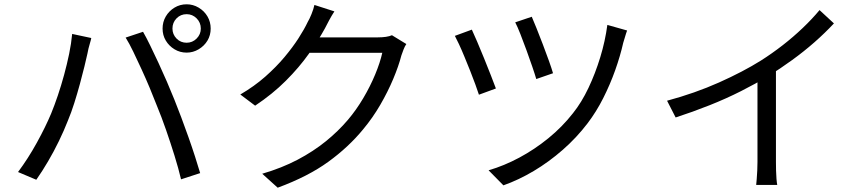

<svg xmlns="http://www.w3.org/2000/svg" viewBox="-20 -830 4040 894"><path d="M783 -697Q783 -670 802 -650.5Q821 -631 849 -631Q876 -631 895.5 -650.5Q915 -670 915 -697Q915 -725 895.5 -744.5Q876 -764 849 -764Q821 -764 802 -744.5Q783 -725 783 -697ZM737 -697Q737 -728 752 -753.5Q767 -779 792.5 -794.5Q818 -810 849 -810Q879 -810 905 -794.5Q931 -779 946 -753.5Q961 -728 961 -697Q961 -666 946 -641Q931 -616 905 -600.5Q879 -585 849 -585Q818 -585 792.5 -600.5Q767 -616 752 -641Q737 -666 737 -697ZM218 -301Q234 -340 249.5 -386Q265 -432 278.5 -481.5Q292 -531 302 -579.5Q312 -628 316 -672L405 -653Q403 -642 399 -629.5Q395 -617 392 -604Q389 -591 387 -580Q382 -557 373 -520Q364 -483 352 -439Q340 -395 326 -350.5Q312 -306 296 -268Q278 -222 254.5 -173.5Q231 -125 204 -79Q177 -33 149 7L64 -29Q111 -92 151.5 -165.5Q192 -239 218 -301ZM710 -339Q695 -378 677 -421Q659 -464 639 -507.5Q619 -551 600.5 -589.5Q582 -628 565 -655L646 -682Q661 -656 679.5 -618Q698 -580 718 -537Q738 -494 757 -450Q776 -406 792 -366Q807 -329 824 -283.5Q841 -238 857.5 -191.5Q874 -145 888 -101.5Q902 -58 912 -24L823 5Q811 -46 792.5 -105.5Q774 -165 753 -225.5Q732 -286 710 -339Z M1872 -625Q1865 -615 1859 -599.5Q1853 -584 1849 -572Q1836 -522 1811 -462.5Q1786 -403 1751 -342.5Q1716 -282 1671 -228Q1603 -145 1508.5 -76.5Q1414 -8 1273 44L1201 -21Q1293 -48 1366 -86.5Q1439 -125 1497 -172Q1555 -219 1600 -272Q1639 -318 1671.5 -373Q1704 -428 1727 -483.5Q1750 -539 1760 -584H1389L1421 -656Q1433 -656 1466 -656Q1499 -656 1541.5 -656Q1584 -656 1626 -656Q1668 -656 1699.5 -656Q1731 -656 1740 -656Q1760 -656 1777 -658.5Q1794 -661 1805 -666ZM1537 -777Q1524 -757 1512 -734.5Q1500 -712 1493 -698Q1463 -643 1418 -579.5Q1373 -516 1311 -454Q1249 -392 1168 -338L1099 -390Q1164 -428 1215 -473Q1266 -518 1304.5 -564Q1343 -610 1370 -652Q1397 -694 1413 -728Q1421 -741 1430.5 -764.5Q1440 -788 1444 -807Z M2456 -752Q2464 -734 2478 -699Q2492 -664 2507.5 -623.5Q2523 -583 2536 -546.5Q2549 -510 2555 -489L2477 -462Q2471 -483 2458.5 -519.5Q2446 -556 2431.5 -596Q2417 -636 2403 -671.5Q2389 -707 2379 -726ZM2900 -688Q2895 -675 2890.5 -659Q2886 -643 2882 -631Q2868 -569 2844.5 -503Q2821 -437 2789 -373.5Q2757 -310 2716 -256Q2665 -189 2600.5 -132.5Q2536 -76 2465.5 -34Q2395 8 2324 33L2255 -37Q2327 -58 2398 -96Q2469 -134 2533.5 -186.5Q2598 -239 2648 -303Q2688 -353 2720 -420.5Q2752 -488 2775 -563.5Q2798 -639 2808 -714ZM2177 -692Q2187 -671 2202 -635.5Q2217 -600 2234 -558.5Q2251 -517 2265.5 -479.5Q2280 -442 2289 -418L2210 -389Q2204 -407 2193.5 -436.5Q2183 -466 2169.5 -499.5Q2156 -533 2142.5 -566Q2129 -599 2117 -624.5Q2105 -650 2098 -663Z M3086 -361Q3216 -396 3328 -446Q3440 -496 3523 -548Q3575 -581 3624.5 -619.5Q3674 -658 3718 -700Q3762 -742 3796 -783L3863 -721Q3821 -676 3772 -633Q3723 -590 3668.5 -550.5Q3614 -511 3555 -474Q3500 -441 3431 -406Q3362 -371 3284 -340Q3206 -309 3126 -283ZM3507 -506 3593 -532V-76Q3593 -57 3593.5 -36Q3594 -15 3595.5 3Q3597 21 3599 31H3501Q3502 21 3503.5 3Q3505 -15 3506 -36Q3507 -57 3507 -76Z"/></svg>

Font: Noto Sans SC Thin
Style: Regular
Weight: 400
Version: Version 2.004-H2;hotconv 1.0.118;makeotfexe 2.5.65603